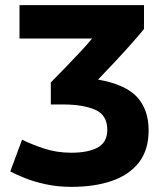

<svg xmlns="http://www.w3.org/2000/svg" viewBox="-20 -713 654 748"><path d="M259 15Q204 15 156.5 4.5Q109 -6 74 -20.5Q39 -35 20 -45L66 -169Q99 -152 149.5 -135Q200 -118 258 -118Q324 -118 361 -138.5Q398 -159 398 -207Q398 -265 350.5 -285.5Q303 -306 227 -306H178V-392Q203 -417 233 -448Q263 -479 291.5 -509.5Q320 -540 339 -563H56V-693H541V-600Q525 -580 494.5 -545.5Q464 -511 428.5 -473Q393 -435 362 -403Q469 -384 514 -335Q559 -286 559 -205Q559 -129 521.5 -80.5Q484 -32 416.5 -8.5Q349 15 259 15Z"/></svg>

Font: Ubuntu Sans ExtraBold
Style: Regular
Weight: 800
Designer: Dalton Maag Ltd
Foundry: Dalton Maag Ltd
Version: Version 1.006; ttfautohint (v1.8.4.7-5d5b)